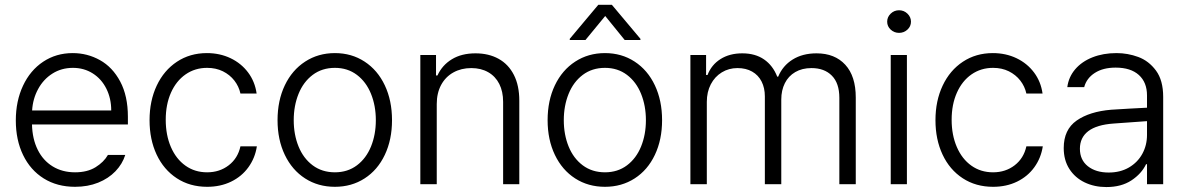

<svg xmlns="http://www.w3.org/2000/svg" viewBox="-20 -756 4866 788"><path d="M44.9 -261.7Q44.9 -341.3 74.5 -404.3Q104 -467.3 157.2 -502.7Q210.4 -538.1 278.3 -538.1Q338.4 -538.1 390.1 -509.3Q441.9 -480.5 473.4 -421.4Q504.9 -362.3 504.9 -276.4V-245.1H111.3Q112.8 -185.5 134.8 -141.4Q156.7 -97.2 196.3 -73Q235.8 -48.8 288.1 -48.8Q338.4 -48.8 372.3 -69.8Q406.2 -90.8 422.9 -120.1H494.1Q482.4 -83 453.9 -53.2Q425.3 -23.4 382.8 -6.3Q340.3 10.7 288.1 10.7Q214.4 10.7 159.4 -23.7Q104.5 -58.1 74.7 -119.9Q44.9 -181.6 44.9 -261.7ZM436.5 -302.7Q436.5 -352.1 416.5 -392.1Q396.5 -432.1 360.6 -454.8Q324.7 -477.5 279.3 -477.5Q232.4 -477.5 195.3 -454.1Q158.2 -430.7 136.5 -390.6Q114.7 -350.6 111.8 -302.7Z M593.8 -262.7Q593.8 -342.3 623.3 -404.8Q652.8 -467.3 706.3 -502.7Q759.8 -538.1 829.1 -538.1Q882.3 -538.1 926.3 -517.1Q970.2 -496.1 998.3 -458.5Q1026.4 -420.9 1033.2 -372.1H966.8Q960.4 -401.4 941.9 -425.3Q923.3 -449.2 894.8 -463.4Q866.2 -477.5 830.1 -477.5Q780.3 -477.5 741.7 -450.7Q703.1 -423.8 681.6 -375.5Q660.2 -327.1 660.2 -264.6Q660.2 -201.7 681.4 -152.6Q702.6 -103.5 741 -76.2Q779.3 -48.8 830.1 -48.8Q881.3 -48.8 918.7 -77.6Q956.1 -106.4 966.8 -155.3H1034.2Q1026.9 -107.4 999.5 -69.6Q972.2 -31.7 928.5 -10.5Q884.8 10.7 830.1 10.7Q759.3 10.7 705.6 -24.4Q651.9 -59.6 622.8 -121.6Q593.8 -183.6 593.8 -262.7Z M1119.1 -262.7Q1119.1 -343.3 1148.9 -405.8Q1178.7 -468.3 1232.4 -503.2Q1286.1 -538.1 1354.5 -538.1Q1422.9 -538.1 1476.3 -503.2Q1529.8 -468.3 1559.3 -405.8Q1588.9 -343.3 1588.9 -262.7Q1588.9 -182.6 1559.3 -120.4Q1529.8 -58.1 1476.3 -23.7Q1422.9 10.7 1354.5 10.7Q1285.6 10.7 1232.2 -23.7Q1178.7 -58.1 1148.9 -120.4Q1119.1 -182.6 1119.1 -262.7ZM1522.5 -262.7Q1522.5 -321.8 1502.7 -370.8Q1482.9 -419.9 1444.8 -448.7Q1406.7 -477.5 1354.5 -477.5Q1301.8 -477.5 1263.4 -448.7Q1225.1 -419.9 1205.3 -370.8Q1185.5 -321.8 1185.5 -262.7Q1185.5 -203.6 1205.3 -154.8Q1225.1 -106 1263.4 -77.4Q1301.8 -48.8 1354.5 -48.8Q1406.7 -48.8 1444.8 -77.4Q1482.9 -106 1502.7 -154.8Q1522.5 -203.6 1522.5 -262.7Z M1772.5 0H1705.1V-530.3H1769.5V-446.3H1775.4Q1794.9 -488.8 1834.7 -512.9Q1874.5 -537.1 1931.6 -537.1Q1985.8 -537.1 2026.4 -514.6Q2066.9 -492.2 2089.1 -448.5Q2111.3 -404.8 2111.3 -342.8V0H2044.9V-337.9Q2044.9 -380.4 2029.1 -411.6Q2013.2 -442.9 1983.6 -459.7Q1954.1 -476.6 1914.1 -476.6Q1873 -476.6 1840.8 -458.7Q1808.6 -440.9 1790.5 -407.5Q1772.5 -374 1772.5 -329.1Z M2227.5 -262.7Q2227.5 -343.3 2257.3 -405.8Q2287.1 -468.3 2340.8 -503.2Q2394.5 -538.1 2462.9 -538.1Q2531.2 -538.1 2584.7 -503.2Q2638.2 -468.3 2667.7 -405.8Q2697.3 -343.3 2697.3 -262.7Q2697.3 -182.6 2667.7 -120.4Q2638.2 -58.1 2584.7 -23.7Q2531.2 10.7 2462.9 10.7Q2394 10.7 2340.6 -23.7Q2287.1 -58.1 2257.3 -120.4Q2227.5 -182.6 2227.5 -262.7ZM2630.9 -262.7Q2630.9 -321.8 2611.1 -370.8Q2591.3 -419.9 2553.2 -448.7Q2515.1 -477.5 2462.9 -477.5Q2410.2 -477.5 2371.8 -448.7Q2333.5 -419.9 2313.7 -370.8Q2293.9 -321.8 2293.9 -262.7Q2293.9 -203.6 2313.7 -154.8Q2333.5 -106 2371.8 -77.4Q2410.2 -48.8 2462.9 -48.8Q2515.1 -48.8 2553.2 -77.4Q2591.3 -106 2611.1 -154.8Q2630.9 -203.6 2630.9 -262.7ZM2463.9 -690.4 2382.8 -591.8H2318.4V-596.7L2435.5 -736.3H2491.2L2608.4 -596.7V-591.8H2543.9Z M2813.5 -530.3H2877.9V-448.2H2883.8Q2899.9 -490.2 2937.3 -513.7Q2974.6 -537.1 3026.4 -537.1Q3079.6 -537.1 3115.7 -512.2Q3151.9 -487.3 3169.9 -441.4H3173.8Q3192.4 -486.3 3233.2 -511.7Q3273.9 -537.1 3331.1 -537.1Q3406.2 -537.1 3449.2 -490.2Q3492.2 -443.4 3492.2 -355.5V0H3424.8V-354.5Q3424.8 -414.6 3394 -445.6Q3363.3 -476.6 3310.5 -476.6Q3272 -476.6 3243.9 -460.2Q3215.8 -443.8 3201.2 -414.6Q3186.5 -385.3 3186.5 -347.7V0H3119.1V-360.4Q3119.1 -395 3105.7 -421.4Q3092.3 -447.8 3066.9 -462.2Q3041.5 -476.6 3006.8 -476.6Q2971.2 -476.6 2942.4 -459Q2913.6 -441.4 2897.2 -409.9Q2880.9 -378.4 2880.9 -337.9V0H2813.5Z M3635.7 -530.3H3702.1V0H3635.7ZM3621.1 -667Q3621.1 -686 3635.5 -700Q3649.9 -713.9 3669.9 -713.9Q3689.9 -713.9 3704.3 -700Q3718.8 -686 3718.8 -667Q3718.8 -647.9 3704.3 -634.5Q3689.9 -621.1 3669.9 -621.1Q3649.9 -621.1 3635.5 -634.5Q3621.1 -647.9 3621.1 -667Z M3819.3 -262.7Q3819.3 -342.3 3848.9 -404.8Q3878.4 -467.3 3931.9 -502.7Q3985.4 -538.1 4054.7 -538.1Q4107.9 -538.1 4151.9 -517.1Q4195.8 -496.1 4223.9 -458.5Q4252 -420.9 4258.8 -372.1H4192.4Q4186 -401.4 4167.5 -425.3Q4148.9 -449.2 4120.4 -463.4Q4091.8 -477.5 4055.7 -477.5Q4005.9 -477.5 3967.3 -450.7Q3928.7 -423.8 3907.2 -375.5Q3885.7 -327.1 3885.7 -264.6Q3885.7 -201.7 3907 -152.6Q3928.2 -103.5 3966.6 -76.2Q4004.9 -48.8 4055.7 -48.8Q4106.9 -48.8 4144.3 -77.6Q4181.6 -106.4 4192.4 -155.3H4259.8Q4252.4 -107.4 4225.1 -69.6Q4197.8 -31.7 4154.1 -10.5Q4110.4 10.7 4055.7 10.7Q3984.9 10.7 3931.2 -24.4Q3877.4 -59.6 3848.4 -121.6Q3819.3 -183.6 3819.3 -262.7Z M4541 -305.7Q4575.2 -308.1 4616.9 -310.3Q4658.7 -312.5 4687.5 -314V-364.3Q4687.5 -418 4654.1 -448.2Q4620.6 -478.5 4558.6 -478.5Q4507.3 -478.5 4473.4 -456.8Q4439.5 -435.1 4429.7 -398.4H4360.4Q4365.7 -439.9 4392.8 -471.7Q4419.9 -503.4 4463.9 -520.8Q4507.8 -538.1 4562.5 -538.1Q4608.4 -538.1 4651.6 -522.2Q4694.8 -506.3 4724.4 -466.3Q4753.9 -426.3 4753.9 -358.4V0H4687.5V-82H4683.6Q4665 -43 4623.5 -15.6Q4582 11.7 4520.5 11.7Q4471.7 11.7 4431.9 -7.3Q4392.1 -26.4 4368.9 -62.5Q4345.7 -98.6 4345.7 -148.4Q4345.7 -224.1 4398.7 -261.2Q4451.7 -298.3 4541 -305.7ZM4530.3 -47.9Q4577.6 -47.9 4613.3 -68.6Q4648.9 -89.4 4668.2 -124.5Q4687.5 -159.7 4687.5 -202.1V-258.8L4550.8 -249Q4481 -244.1 4446.5 -217.8Q4412.1 -191.4 4412.1 -145.5Q4412.1 -99.6 4444.8 -73.7Q4477.5 -47.9 4530.3 -47.9Z"/></svg>

Font: Pretendard JP Light
Style: Regular
Weight: 300
Designer: Base glyphs from Inter by Rasmus Andersson; Hangeul glyphs from Noto Sans CJK(Source Han Sans) by Jang Soo-young and Kan
Foundry: Kil Hyung-jin
Version: Version 1.309